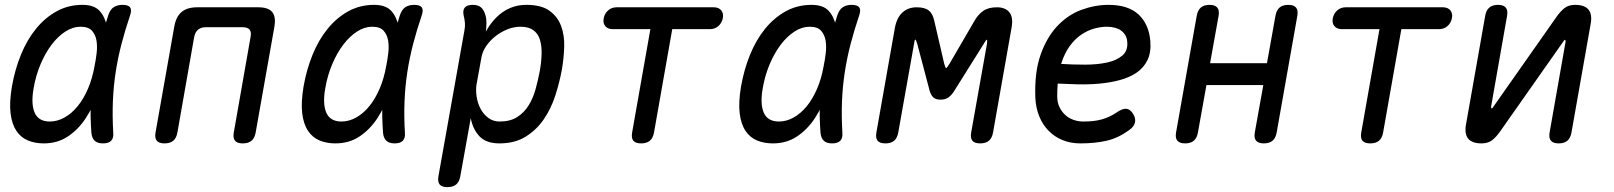

<svg xmlns="http://www.w3.org/2000/svg" viewBox="-20 -580 6640 790"><path d="M160 10Q124 10 95 -2Q66 -14 47.5 -41.5Q29 -69 23.5 -113.5Q18 -158 29 -224Q41 -293 66 -354.5Q91 -416 128 -461.5Q165 -507 213 -533.5Q261 -560 319 -560Q367 -560 389.5 -535.5Q412 -511 419 -473.5Q426 -436 421 -391.5Q416 -347 409 -308Q400 -253 381.5 -196.5Q363 -140 333 -94Q303 -48 260 -19Q217 10 160 10ZM185 -80Q216 -80 245.5 -96.5Q275 -113 299.5 -143Q324 -173 342 -215Q360 -257 369 -308Q374 -332 377.5 -360.5Q381 -389 377 -413Q373 -437 358.5 -453.5Q344 -470 311 -470Q280 -470 249.5 -450.5Q219 -431 193 -397Q167 -363 147 -316Q127 -269 118 -215Q107 -151 123 -115.5Q139 -80 185 -80ZM425 -516Q433 -541 448 -550.5Q463 -560 484 -560Q508 -560 515.5 -549.5Q523 -539 515 -516Q495 -457 480 -399.5Q465 -342 456 -283.5Q447 -225 444.5 -163.5Q442 -102 446 -34Q448 -12 437.5 -1Q427 10 404 10Q381 10 369.5 -1Q358 -12 356 -34Q351 -102 353.5 -163.5Q356 -225 365.5 -283.5Q375 -342 390.5 -399.5Q406 -457 425 -516Z M657 10Q634 10 625 -1Q616 -12 620 -35L697 -470Q704 -511 727 -530.5Q750 -550 791 -550H1043Q1084 -550 1100 -530.5Q1116 -511 1109 -470L1032 -35Q1028 -12 1015 -1Q1002 10 979 10Q956 10 947 -1Q938 -12 942 -35L1011 -428Q1015 -448 1007 -458Q999 -468 979 -468H827Q807 -468 795 -458Q783 -448 779 -428L710 -35Q706 -12 693 -1Q680 10 657 10Z M1360 10Q1324 10 1295 -2Q1266 -14 1247.5 -41.5Q1229 -69 1223.5 -113.5Q1218 -158 1229 -224Q1241 -293 1266 -354.5Q1291 -416 1328 -461.5Q1365 -507 1413 -533.5Q1461 -560 1519 -560Q1567 -560 1589.5 -535.5Q1612 -511 1619 -473.5Q1626 -436 1621 -391.5Q1616 -347 1609 -308Q1600 -253 1581.5 -196.5Q1563 -140 1533 -94Q1503 -48 1460 -19Q1417 10 1360 10ZM1385 -80Q1416 -80 1445.5 -96.5Q1475 -113 1499.5 -143Q1524 -173 1542 -215Q1560 -257 1569 -308Q1574 -332 1577.5 -360.5Q1581 -389 1577 -413Q1573 -437 1558.5 -453.5Q1544 -470 1511 -470Q1480 -470 1449.5 -450.5Q1419 -431 1393 -397Q1367 -363 1347 -316Q1327 -269 1318 -215Q1307 -151 1323 -115.5Q1339 -80 1385 -80ZM1625 -516Q1633 -541 1648 -550.5Q1663 -560 1684 -560Q1708 -560 1715.5 -549.5Q1723 -539 1715 -516Q1695 -457 1680 -399.5Q1665 -342 1656 -283.5Q1647 -225 1644.5 -163.5Q1642 -102 1646 -34Q1648 -12 1637.5 -1Q1627 10 1604 10Q1581 10 1569.5 -1Q1558 -12 1556 -34Q1551 -102 1553.5 -163.5Q1556 -225 1565.5 -283.5Q1575 -342 1590.5 -399.5Q1606 -457 1625 -516Z M1979 -450Q1993 -475 2010 -495Q2027 -515 2047.5 -529.5Q2068 -544 2092.5 -552Q2117 -560 2146 -560Q2207 -560 2240.5 -536Q2274 -512 2288.5 -473.5Q2303 -435 2301.5 -388Q2300 -341 2292 -294Q2282 -240 2264.5 -186Q2247 -132 2217 -88.5Q2187 -45 2142.5 -17.5Q2098 10 2035 10Q1980 10 1952.5 -19.5Q1925 -49 1917 -94L1874 145Q1870 168 1857 179Q1844 190 1821 190Q1798 190 1789 179Q1780 168 1784 145L1891 -455Q1894 -470 1893 -485Q1892 -500 1888 -515Q1883 -538 1892.5 -549Q1902 -560 1925 -560Q1948 -560 1960 -549Q1972 -538 1978 -515Q1982 -501 1981.5 -482.5Q1981 -464 1979 -450ZM2121 -470Q2094 -470 2067 -459Q2040 -448 2018 -430.5Q1996 -413 1980.5 -390.5Q1965 -368 1961 -344L1941 -234Q1937 -210 1941 -183Q1945 -156 1957 -133Q1969 -110 1989 -95Q2009 -80 2036 -80Q2079 -80 2107.5 -98Q2136 -116 2154.5 -145.5Q2173 -175 2183.5 -212.5Q2194 -250 2201 -288Q2208 -327 2208.5 -360.5Q2209 -394 2201 -418.5Q2193 -443 2173.5 -456.5Q2154 -470 2121 -470Z M2656 -460H2501Q2481 -460 2470.5 -472.5Q2460 -485 2464 -505Q2468 -525 2482.5 -537.5Q2497 -550 2517 -550H2917Q2937 -550 2947.5 -537.5Q2958 -525 2954 -505Q2950 -485 2935.5 -472.5Q2921 -460 2901 -460H2746L2671 -35Q2667 -12 2654 -1Q2641 10 2618 10Q2595 10 2586 -1Q2577 -12 2581 -35Z M3160 10Q3124 10 3095 -2Q3066 -14 3047.5 -41.5Q3029 -69 3023.5 -113.5Q3018 -158 3029 -224Q3041 -293 3066 -354.5Q3091 -416 3128 -461.5Q3165 -507 3213 -533.5Q3261 -560 3319 -560Q3367 -560 3389.5 -535.5Q3412 -511 3419 -473.5Q3426 -436 3421 -391.5Q3416 -347 3409 -308Q3400 -253 3381.5 -196.5Q3363 -140 3333 -94Q3303 -48 3260 -19Q3217 10 3160 10ZM3185 -80Q3216 -80 3245.5 -96.5Q3275 -113 3299.5 -143Q3324 -173 3342 -215Q3360 -257 3369 -308Q3374 -332 3377.5 -360.5Q3381 -389 3377 -413Q3373 -437 3358.5 -453.5Q3344 -470 3311 -470Q3280 -470 3249.5 -450.5Q3219 -431 3193 -397Q3167 -363 3147 -316Q3127 -269 3118 -215Q3107 -151 3123 -115.5Q3139 -80 3185 -80ZM3425 -516Q3433 -541 3448 -550.5Q3463 -560 3484 -560Q3508 -560 3515.5 -549.5Q3523 -539 3515 -516Q3495 -457 3480 -399.5Q3465 -342 3456 -283.5Q3447 -225 3444.5 -163.5Q3442 -102 3446 -34Q3448 -12 3437.5 -1Q3427 10 3404 10Q3381 10 3369.5 -1Q3358 -12 3356 -34Q3351 -102 3353.5 -163.5Q3356 -225 3365.5 -283.5Q3375 -342 3390.5 -399.5Q3406 -457 3425 -516Z M4066 -35Q4062 -12 4049 -1Q4036 10 4013 10Q3990 10 3981 -1Q3972 -12 3976 -35L4041 -400Q4043 -417 4040 -416.5Q4037 -416 4028 -400L3907 -207Q3896 -189 3883 -179.5Q3870 -170 3850 -170Q3830 -170 3820 -179.5Q3810 -189 3805 -207L3754 -400Q3749 -417 3746 -417Q3743 -417 3741 -400L3676 -35Q3672 -12 3659 -1Q3646 10 3623 10Q3600 10 3591 -1Q3582 -12 3586 -35L3662 -465Q3670 -508 3693.5 -529Q3717 -550 3752 -550Q3769 -550 3781.5 -546.5Q3794 -543 3802.5 -536Q3811 -529 3816 -518.5Q3821 -508 3824 -495L3865 -318Q3870 -300 3873 -300Q3876 -300 3887 -318L3990 -495Q4005 -521 4026 -535.5Q4047 -550 4082 -550Q4117 -550 4133.5 -529Q4150 -508 4142 -465Z M4640 -115Q4654 -95 4650 -76.5Q4646 -58 4625 -44Q4581 -12 4533.5 -1Q4486 10 4425 10Q4385 10 4352 -3.5Q4319 -17 4294.5 -42Q4270 -67 4256 -101.5Q4242 -136 4240 -178Q4236 -282 4261.5 -354.5Q4287 -427 4330.5 -473Q4374 -519 4429.5 -539.5Q4485 -560 4541 -560Q4622 -560 4664.5 -520.5Q4707 -481 4713 -412Q4717 -365 4701.5 -333Q4686 -301 4656.5 -281Q4627 -261 4587.5 -250.5Q4548 -240 4504.5 -236Q4461 -232 4416.5 -233Q4372 -234 4332 -236Q4331 -224 4330.5 -211Q4330 -198 4330 -184Q4330 -159 4339 -140Q4348 -121 4362.5 -107.5Q4377 -94 4396.5 -87Q4416 -80 4437 -80Q4460 -80 4478 -82Q4496 -84 4512.5 -88.5Q4529 -93 4544 -100Q4559 -107 4574 -117Q4597 -133 4612.5 -132.5Q4628 -132 4640 -115ZM4346 -317Q4394 -314 4444 -314Q4494 -314 4534 -322.5Q4574 -331 4598 -351.5Q4622 -372 4618 -409Q4617 -424 4610 -435.5Q4603 -447 4592.5 -454.5Q4582 -462 4567 -466Q4552 -470 4534 -470Q4510 -470 4482.5 -462.5Q4455 -455 4429 -437.5Q4403 -420 4381.5 -390.5Q4360 -361 4346 -317Z M4856 10Q4834 10 4824.5 -1Q4815 -12 4819 -35L4904 -515Q4908 -538 4921 -549Q4934 -560 4957 -560Q4979 -560 4988.5 -549Q4998 -538 4994 -515L4959 -320H5193L5228 -515Q5232 -538 5245 -549Q5258 -560 5281 -560Q5303 -560 5312.5 -549Q5322 -538 5318 -515L5233 -35Q5229 -12 5216 -1Q5203 10 5180 10Q5158 10 5148.5 -1Q5139 -12 5143 -35L5178 -230H4944L4909 -35Q4905 -12 4892 -1Q4879 10 4856 10Z M5656 -460H5501Q5481 -460 5470.5 -472.5Q5460 -485 5464 -505Q5468 -525 5482.5 -537.5Q5497 -550 5517 -550H5917Q5937 -550 5947.5 -537.5Q5958 -525 5954 -505Q5950 -485 5935.5 -472.5Q5921 -460 5901 -460H5746L5671 -35Q5667 -12 5654 -1Q5641 10 5618 10Q5595 10 5586 -1Q5577 -12 5581 -35Z M6091 -515Q6095 -538 6108 -549Q6121 -560 6144 -560Q6166 -560 6175.5 -549Q6185 -538 6181 -515L6115 -140Q6116 -134 6118 -134Q6120 -134 6121 -135.5Q6122 -137 6124 -140L6384 -510Q6400 -533 6417 -546.5Q6434 -560 6461 -560Q6500 -560 6516 -540.5Q6532 -521 6525 -482L6446 -35Q6442 -12 6429 -1Q6416 10 6393 10Q6371 10 6361.5 -1Q6352 -12 6356 -35L6422 -410Q6421 -416 6419 -416Q6417 -416 6416 -414.5Q6415 -413 6413 -410L6153 -40Q6137 -17 6120 -3.5Q6103 10 6076 10Q6037 10 6021 -9.5Q6005 -29 6012 -68Z"/></svg>

Font: Maple Mono
Style: Italic
Weight: 400
Italic angle: -10°
Monospace: yes
Designer: subframe7536
Version: Version 7.300